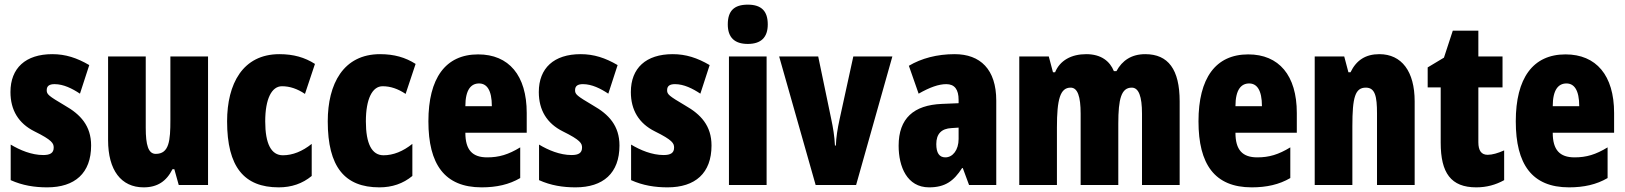

<svg xmlns="http://www.w3.org/2000/svg" viewBox="-20 -796 6991 826"><path d="M372 -170C372 -255 326 -304 259 -342C188 -384 181 -390 181 -408C181 -426 192 -434 215 -434C253 -434 291 -415 324 -393L364 -516C311 -547 262 -563 205 -563C90 -563 25 -503 25 -400C25 -322 60 -265 128 -231C205 -193 211 -179 211 -161C211 -138 196 -129 166 -129C116 -129 66 -150 26 -174V-21C77 2 129 10 183 10C302 10 372 -51 372 -170Z M875 -553H713V-280C713 -191 708 -134 650 -134C618 -134 607 -172 607 -246V-553H445V-193C445 -64 501 10 598 10C657 10 696 -16 722 -68H730L749 0H875Z M1179 10C1234 10 1281 -6 1321 -39V-177C1281 -145 1239 -128 1197 -128C1147 -128 1121 -177 1121 -274C1121 -371 1149 -425 1193 -425C1227 -425 1259 -414 1292 -392L1335 -521C1291 -549 1243 -563 1182 -563C1024 -563 957 -435 957 -274C957 -78 1030 10 1179 10Z M1612 10C1667 10 1714 -6 1754 -39V-177C1714 -145 1672 -128 1630 -128C1580 -128 1554 -177 1554 -274C1554 -371 1582 -425 1626 -425C1660 -425 1692 -414 1725 -392L1768 -521C1724 -549 1676 -563 1615 -563C1457 -563 1390 -435 1390 -274C1390 -78 1463 10 1612 10Z M2037 -562C1896 -562 1823 -459 1823 -274C1823 -90 1892 10 2052 10C2116 10 2170 -2 2218 -30V-162C2167 -131 2127 -119 2076 -119C2012 -119 1982 -151 1982 -225H2246V-310C2246 -472 2169 -562 2037 -562ZM2041 -437C2074 -437 2096 -409 2096 -339H1982C1982 -411 2007 -437 2041 -437Z M2645 -170C2645 -255 2599 -304 2532 -342C2461 -384 2454 -390 2454 -408C2454 -426 2465 -434 2488 -434C2526 -434 2564 -415 2597 -393L2637 -516C2584 -547 2535 -563 2478 -563C2363 -563 2298 -503 2298 -400C2298 -322 2333 -265 2401 -231C2478 -193 2484 -179 2484 -161C2484 -138 2469 -129 2439 -129C2389 -129 2339 -150 2299 -174V-21C2350 2 2402 10 2456 10C2575 10 2645 -51 2645 -170Z M3041 -170C3041 -255 2995 -304 2928 -342C2857 -384 2850 -390 2850 -408C2850 -426 2861 -434 2884 -434C2922 -434 2960 -415 2993 -393L3033 -516C2980 -547 2931 -563 2874 -563C2759 -563 2694 -503 2694 -400C2694 -322 2729 -265 2797 -231C2874 -193 2880 -179 2880 -161C2880 -138 2865 -129 2835 -129C2785 -129 2735 -150 2695 -174V-21C2746 2 2798 10 2852 10C2971 10 3041 -51 3041 -170Z M3197 -776C3137 -776 3111 -748 3111 -691C3111 -635 3140 -607 3197 -607C3254 -607 3283 -635 3283 -691C3283 -747 3257 -776 3197 -776ZM3278 -553H3116V0H3278Z M3489 0H3663L3819 -553H3651L3592 -283C3583 -242 3577 -204 3576 -170H3572C3570 -211 3564 -246 3556 -284L3500 -553H3332Z M4087 -563C4011 -563 3944 -545 3890 -513L3932 -393C3981 -421 4019 -434 4051 -434C4087 -434 4104 -411 4104 -366V-352L4032 -349C3911 -344 3846 -287 3846 -169C3846 -79 3882 10 3977 10C4046 10 4083 -17 4119 -73H4122L4149 0H4266V-363C4266 -498 4197 -563 4087 -563ZM4074 -245 4104 -247V-198C4104 -151 4079 -119 4047 -119C4021 -119 4008 -138 4008 -176C4008 -220 4030 -243 4074 -245Z M4907 -563C4848 -563 4808 -536 4783 -490H4772C4755 -532 4718 -563 4653 -563C4589 -563 4540 -536 4519 -485H4510L4492 -553H4365V0H4527V-248C4527 -369 4541 -419 4586 -419C4616 -419 4629 -381 4629 -307V0H4791V-264C4791 -371 4804 -419 4849 -419C4879 -419 4893 -381 4893 -307V0H5055V-360C5055 -497 5006 -563 4907 -563Z M5350 -562C5209 -562 5136 -459 5136 -274C5136 -90 5205 10 5365 10C5429 10 5483 -2 5531 -30V-162C5480 -131 5440 -119 5389 -119C5325 -119 5295 -151 5295 -225H5559V-310C5559 -472 5482 -562 5350 -562ZM5354 -437C5387 -437 5409 -409 5409 -339H5295C5295 -411 5320 -437 5354 -437Z M5914 -563C5855 -563 5815 -537 5790 -485H5781L5763 -553H5636V0H5798V-253C5798 -378 5810 -419 5856 -419C5896 -419 5904 -381 5904 -308V0H6066V-360C6066 -489 6010 -563 5914 -563Z M6380 -130C6353 -130 6340 -148 6340 -184V-420H6444V-553H6340V-664H6230L6192 -548L6122 -506V-420H6178V-182C6178 -52 6222 10 6331 10C6376 10 6415 -1 6451 -21V-149C6424 -137 6400 -130 6380 -130Z M6715 -562C6574 -562 6501 -459 6501 -274C6501 -90 6570 10 6730 10C6794 10 6848 -2 6896 -30V-162C6845 -131 6805 -119 6754 -119C6690 -119 6660 -151 6660 -225H6924V-310C6924 -472 6847 -562 6715 -562ZM6719 -437C6752 -437 6774 -409 6774 -339H6660C6660 -411 6685 -437 6719 -437Z"/></svg>

Font: Noto Sans Arabic ExtCond Blk
Style: Regular
Weight: 900
Width: 2
Designer: Monotype Design Team, Nadine Chahine, Nizar Qandah and Khaled Hosny
Foundry: Monotype Imaging Inc.
Version: Version 2.012